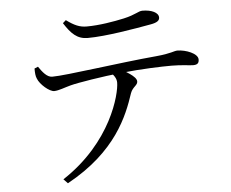

<svg xmlns="http://www.w3.org/2000/svg" viewBox="-54 -803 1109 920"><g transform="rotate(-5 500.0 -342.5)"><path d="M216.1 32.9 236 53.6C476.1 -77.9 539.6 -244.8 574.7 -350.2C585.5 -379.9 609.3 -384.4 609.3 -403.8C609.3 -428.3 554.9 -457.3 519.2 -475.2L475.7 -466.5C502.9 -442.8 513 -426.1 513 -406.1C513 -352.2 456.8 -124.2 216.1 32.9ZM209.9 -392.2C232.6 -393 259.4 -404.5 289.7 -412.5C325 -422 445.9 -441.8 538.4 -451.2C636.9 -461.6 732 -464.4 780.1 -464.4C828.6 -464.4 866.7 -457.7 883 -457.7C905.1 -457.7 911.5 -466.5 911.5 -483.1C911.5 -511.9 853.7 -534.1 813.4 -534.1C797.7 -534.1 782.4 -522.7 711.7 -516.2C528.2 -499.9 274.3 -461.6 205.7 -461.6C180.4 -461.6 160.2 -488.2 141.5 -515.2L124.4 -508C124.5 -486.9 125.5 -471.4 131.2 -459.1C141.6 -430.7 186.7 -391.4 209.9 -392.2ZM391.3 -631.6C479.6 -631.6 620 -656.3 697 -670.2C729 -675.8 740.4 -685.3 740.4 -699.6C740.4 -723.7 706.8 -739 663.6 -739C643.1 -739 630.5 -723 571.3 -709.8C520.8 -698.8 451.7 -686.9 390.9 -686.9C357.9 -686.9 332.1 -697.9 294 -725.9L278.9 -712.6C312 -660.8 340.4 -631.6 391.3 -631.6Z"/></g></svg>

Font: Source Han Serif CN VF
Style: Regular
Weight: 250
Designer: Ryoko NISHIZUKA 西塚涼子 (kana & ideographs); Frank Grießhammer (Latin, Greek & Cyrillic); Wenlong ZHANG 张文龙 (bopomofo); San
Foundry: Adobe
Version: Version 2.002;hotconv 1.1.0;makeotfexe 2.6.0